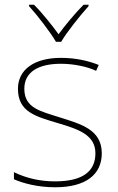

<svg xmlns="http://www.w3.org/2000/svg" viewBox="-20 -783 498 813"><path d="M217 -606H239C263 -647 318 -716 355 -757V-763H334C297 -726 256 -676 228 -638C200 -676 161 -726 124 -763H103V-757C140 -716 193 -647 217 -606ZM411 -134C411 -235 321 -258 233 -286C152 -312 83 -325 83 -407C83 -478 142 -513 238 -513C291 -513 350 -501 387 -483L398 -508C356 -525 301 -538 238 -538C126 -538 56 -489 56 -407C56 -309 131 -290 224 -262C312 -236 384 -212 384 -134C384 -60 334 -15 213 -15C151 -15 92 -28 39 -54V-24C77 -7 140 10 213 10C345 10 411 -45 411 -134Z"/></svg>

Font: Noto Kufi Arabic Thin
Style: Regular
Weight: 100
Designer: Monotype Design Team, David Williams, Khaled Hosny
Foundry: Google LLC
Version: Version 2.109